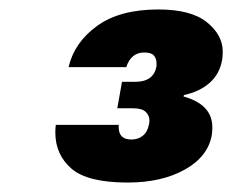

<svg xmlns="http://www.w3.org/2000/svg" viewBox="-20 -734 491 406"><path d="M125 -592Q137 -644 185 -679Q233 -714 315 -714Q384 -714 417.5 -687Q451 -660 451 -625Q451 -617 450 -609Q445 -578 423.5 -559Q402 -540 369 -533L368 -530Q429 -513 429 -465Q429 -457 428 -449Q420 -403 371 -375.5Q322 -348 250 -348Q165 -348 131 -377.5Q97 -407 97 -454Q97 -462 98 -470H231Q231 -467 231 -465Q231 -439 258 -439Q272 -439 282 -447Q292 -455 295 -471Q296 -475 296 -479Q296 -490 288 -497.5Q280 -505 262 -505H228L238 -561H266Q305 -561 311 -594Q311 -597 311 -600Q311 -610 305.5 -616.5Q300 -623 285 -623Q257 -623 247 -592Z"/></svg>

Font: Fz Poppins
Style: Bold Italic
Weight: 700
Italic angle: -10°
Designer: Ninad Kale (Devanagari), Jonny Pinhorn (Latin)
Foundry: Indian Type Foundry
Version: Vit hóa bi Vntype.Com & FontZin.Com